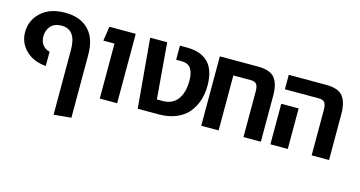

<svg xmlns="http://www.w3.org/2000/svg" viewBox="-83 -941 2840 1515"><g transform="rotate(15 1337.5 -183.5)"><path d="M412 217V-312Q412 -478 292 -478Q235 -478 204.5 -444Q174 -410 174 -360Q174 -318 195.5 -290Q217 -262 253 -255V-138Q150 -146 88 -207Q26 -268 26 -355Q26 -451 97.5 -517.5Q169 -584 295 -584Q417 -584 485.5 -514Q554 -444 554 -311V204Z M731 0V-449H640L658 -567H873V0Z M1041 0 991 -567H1130L1168 -110H1215Q1294 -110 1336 -165.5Q1378 -221 1378 -319Q1378 -383 1355 -417.5Q1332 -452 1276 -452H1234V-567H1290Q1526 -567 1526 -319Q1526 -254 1508 -198Q1490 -142 1453.5 -97Q1417 -52 1355 -26Q1293 0 1211 0Z M1873 -567Q1970 -567 2008.5 -520.5Q2047 -474 2047 -378V0H1905V-374Q1905 -413 1892 -431Q1879 -449 1843 -449H1702V0H1560V-567Z M2462 0V-369Q2462 -413 2448.5 -431Q2435 -449 2398 -449H2123V-567H2429Q2527 -567 2565.5 -520Q2604 -473 2604 -373V0ZM2125 0V-331H2267V0Z"/></g></svg>

Font: FiraGO SemiBold
Style: Regular
Weight: 600
Designer: bBox Type
Foundry: bBox Type GmbH
Version: Version 1.001;PS 001.001;hotconv 1.0.88;makeotf.lib2.5.64775